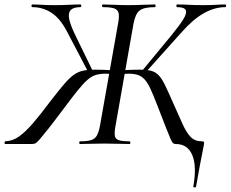

<svg xmlns="http://www.w3.org/2000/svg" viewBox="-48 -645 1033 860"><path d="M310 0Q307 0 307 -6Q307 -12 310 -12Q343 -12 360.5 -17.5Q378 -23 386.5 -39Q395 -55 400 -83L482 -546Q487 -575 482.5 -589Q478 -603 461.5 -608Q445 -613 413 -613Q409 -613 409 -619Q409 -625 413 -625Q436 -625 466 -623.5Q496 -622 525 -622Q560 -622 592 -623.5Q624 -625 645 -625Q649 -625 649 -619Q649 -613 645 -613Q597 -613 577.5 -598Q558 -583 550 -539L469 -79Q464 -50 466.5 -36Q469 -22 484.5 -17Q500 -12 532 -12Q536 -12 536 -6Q536 0 532 0Q508 0 479.5 -1Q451 -2 419 -2Q388 -2 360 -1Q332 0 310 0ZM-25 0Q-28 0 -27.5 -6Q-27 -12 -25 -12Q8 -13 37 -33.5Q66 -54 100 -93.5Q134 -133 178 -192Q215 -240 239.5 -268.5Q264 -297 283.5 -310.5Q303 -324 324.5 -328.5Q346 -333 376 -333Q409 -333 467 -330L464 -312Q453 -313 444 -314Q435 -315 427 -315Q401 -315 382 -309.5Q363 -304 344.5 -288Q326 -272 302 -242.5Q278 -213 243 -166Q196 -103 169.5 -69.5Q143 -36 130 -21Q117 -6 110.5 -3Q104 0 96 0ZM350 -317 253 -502Q222 -562 183 -587.5Q144 -613 97 -613Q93 -613 93 -619Q93 -625 97 -625Q117 -625 139 -623.5Q161 -622 196 -622Q233 -622 260.5 -623.5Q288 -625 312 -625Q316 -625 316 -619Q316 -613 312 -613Q280 -613 268 -599Q256 -585 262.5 -557Q269 -529 290 -486L368 -326ZM830 192Q829 195 823 194.5Q817 194 818 190Q834 98 813 49Q792 0 739 0Q732 0 727.5 -3.5Q723 -7 716 -22.5Q709 -38 695.5 -73Q682 -108 657 -172Q639 -219 626 -247Q613 -275 599.5 -289.5Q586 -304 569 -309.5Q552 -315 526 -315Q517 -315 508 -314Q499 -313 488 -312L489 -330Q548 -333 578 -333Q610 -333 630 -327.5Q650 -322 664 -306.5Q678 -291 692 -262Q706 -233 727 -185Q753 -127 770 -89Q787 -51 806 -31.5Q825 -12 856 -12Q864 -12 865.5 -9Q867 -6 865 5Q863 18 859 36Q855 54 848.5 89.5Q842 125 830 192ZM601 -317 587 -326 720 -487Q756 -531 773 -558.5Q790 -586 784 -599.5Q778 -613 745 -613Q742 -613 742 -619Q742 -625 745 -625Q772 -625 798.5 -623.5Q825 -622 861 -622Q898 -622 920 -623.5Q942 -625 961 -625Q965 -625 965 -619Q965 -613 961 -613Q913 -613 864.5 -585.5Q816 -558 764 -499Z"/></svg>

Font: Cormorant Medium
Style: Italic
Weight: 500
Italic angle: -10°
Designer: Christian Thalmann (Catharsis Fonts)
Foundry: Catharsis Fonts
Version: Version 4.000